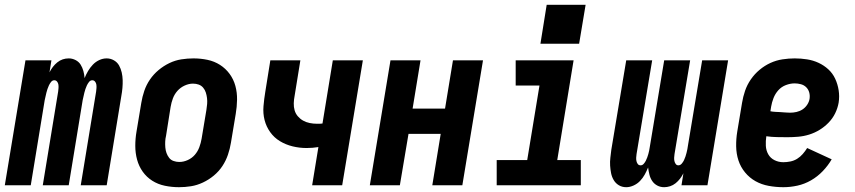

<svg xmlns="http://www.w3.org/2000/svg" viewBox="-38 -771 3558 799"><path d="M-18 0 68 -520H176L168 -470Q174 -482 182 -492.5Q190 -503 200.5 -511.5Q211 -520 223 -524Q235 -528 248 -528Q263 -528 276.5 -521Q290 -514 297.5 -502Q305 -490 309 -475.5Q313 -461 314 -446Q320 -461 328.5 -475.5Q337 -490 348.5 -502Q360 -514 375 -521Q390 -528 406 -528Q422 -528 436 -520Q450 -512 457.5 -498.5Q465 -485 468.5 -469.5Q472 -454 472.5 -438Q473 -422 471.5 -405Q470 -388 467 -372L406 0H298L362 -390Q363 -397 363.5 -404.5Q364 -412 363 -419Q362 -426 357.5 -431.5Q353 -437 346 -437Q338 -437 332.5 -430Q327 -423 323.5 -415.5Q320 -408 317.5 -400.5Q315 -393 313 -385Q311 -377 309.5 -369.5Q308 -362 306 -354L248 0H140L204 -390Q205 -397 205.5 -404.5Q206 -412 205 -419Q204 -426 199.5 -431.5Q195 -437 188 -437Q180 -437 174.5 -430Q169 -423 165.5 -415.5Q162 -408 159.5 -400.5Q157 -393 155 -385Q153 -377 151.5 -369.5Q150 -362 148 -354L90 0Z M707 8Q677 8 648 2Q619 -4 595.5 -19Q572 -34 556 -56.5Q540 -79 532.5 -106.5Q525 -134 525 -164Q525 -194 530 -223L550 -343Q554 -368 562.5 -393Q571 -418 586 -440Q601 -462 622 -479.5Q643 -497 667 -508.5Q691 -520 716.5 -524Q742 -528 767 -528Q797 -528 825.5 -522Q854 -516 877.5 -501Q901 -486 917.5 -463.5Q934 -441 941.5 -413.5Q949 -386 948.5 -356Q948 -326 943 -297L923 -177Q919 -152 910.5 -127Q902 -102 887.5 -80Q873 -58 852 -40.5Q831 -23 806.5 -11.5Q782 0 757 4Q732 8 707 8ZM708 -97Q726 -97 743.5 -105Q761 -113 773 -127Q785 -141 791.5 -158.5Q798 -176 801 -194L821 -314Q823 -326 824 -338.5Q825 -351 823.5 -363Q822 -375 818.5 -386Q815 -397 807.5 -406Q800 -415 789 -419Q778 -423 765 -423Q748 -423 730.5 -415Q713 -407 700.5 -393Q688 -379 681.5 -361.5Q675 -344 672 -326L653 -206Q650 -194 649.5 -181.5Q649 -169 650 -157Q651 -145 655 -134Q659 -123 666 -114Q673 -105 684.5 -101Q696 -97 708 -97Z M1261 0 1287 -159Q1275 -157 1262.5 -156Q1250 -155 1238 -155Q1208 -155 1179.5 -162Q1151 -169 1127 -183.5Q1103 -198 1086.5 -221Q1070 -244 1063 -271.5Q1056 -299 1058.5 -329Q1061 -359 1066 -389L1087 -520H1212L1188 -372Q1185 -357 1184.5 -341.5Q1184 -326 1188 -312Q1192 -298 1201.5 -287Q1211 -276 1223.5 -269Q1236 -262 1251 -259Q1266 -256 1281 -256Q1287 -256 1292.5 -256Q1298 -256 1304 -257L1347 -520H1472L1386 0Z M1501 0 1587 -520H1712L1679 -319H1814L1847 -520H1972L1886 0H1761L1796 -214H1662L1626 0Z M2029 0V-105H2156L2207 -415H2108V-520H2349L2281 -105H2379V0ZM2211 -589 2237 -751H2399L2372 -589Z M2568 8Q2551 8 2537.5 0Q2524 -8 2516 -21.5Q2508 -35 2505 -50.5Q2502 -66 2501 -82Q2500 -98 2502 -115Q2504 -132 2506 -148L2568 -520H2676L2611 -130Q2610 -123 2609.5 -115.5Q2609 -108 2610.5 -101Q2612 -94 2616 -88.5Q2620 -83 2628 -83Q2635 -83 2640.5 -89Q2646 -95 2649.5 -102Q2653 -109 2655.5 -116Q2658 -123 2660 -130Q2662 -137 2663.5 -144.5Q2665 -152 2666 -159L2726 -520H2834L2769 -130Q2768 -123 2767.5 -115.5Q2767 -108 2768.5 -101Q2770 -94 2774 -88.5Q2778 -83 2785 -83Q2793 -83 2799 -90Q2805 -97 2808.5 -104.5Q2812 -112 2814.5 -119.5Q2817 -127 2819 -135Q2821 -143 2822.5 -150.5Q2824 -158 2825 -166L2884 -520H2992L2906 0H2798L2806 -50Q2800 -38 2792 -27.5Q2784 -17 2773.5 -8.5Q2763 0 2750.5 4Q2738 8 2726 8Q2710 8 2697 1Q2684 -6 2676 -18Q2668 -30 2664.5 -44.5Q2661 -59 2659 -74Q2653 -59 2645 -44.5Q2637 -30 2625.5 -18Q2614 -6 2598.5 1Q2583 8 2568 8Z M3222 8Q3191 8 3161 2.5Q3131 -3 3106 -17Q3081 -31 3062.5 -53.5Q3044 -76 3035 -103.5Q3026 -131 3025.5 -162Q3025 -193 3030 -223L3050 -343Q3054 -368 3062.5 -393Q3071 -418 3086.5 -440.5Q3102 -463 3123 -480.5Q3144 -498 3168 -509Q3192 -520 3218 -524Q3244 -528 3269 -528Q3295 -528 3320.5 -524Q3346 -520 3368.5 -509.5Q3391 -499 3409 -482.5Q3427 -466 3437.5 -443.5Q3448 -421 3452 -395.5Q3456 -370 3452 -344Q3448 -321 3437.5 -299.5Q3427 -278 3410 -260.5Q3393 -243 3372.5 -230.5Q3352 -218 3329.5 -211Q3307 -204 3284 -202Q3261 -200 3239 -200Q3217 -200 3194.5 -200.5Q3172 -201 3151 -204Q3148 -184 3149 -164.5Q3150 -145 3159 -129Q3168 -113 3185 -104.5Q3202 -96 3222 -96Q3236 -96 3251 -99Q3266 -102 3279 -110Q3292 -118 3302.5 -130Q3313 -142 3321 -155L3423 -108Q3408 -82 3386 -59Q3364 -36 3337 -20.5Q3310 -5 3280.5 1.5Q3251 8 3222 8ZM3250 -302Q3263 -302 3276.5 -305Q3290 -308 3301.5 -315.5Q3313 -323 3321 -335Q3329 -347 3331 -360Q3333 -374 3329.5 -386.5Q3326 -399 3317 -408Q3308 -417 3295 -420.5Q3282 -424 3269 -424Q3251 -424 3232.5 -417Q3214 -410 3201 -395.5Q3188 -381 3181 -363Q3174 -345 3171 -327L3168 -308Q3178 -306 3188.5 -305.5Q3199 -305 3209 -304.5Q3219 -304 3229.5 -303Q3240 -302 3250 -302Z"/></svg>

Font: Iosevka SS04 Extrabold
Style: Italic
Weight: 800
Italic angle: -9°
Monospace: yes
Designer: Belleve Invis
Foundry: Belleve Invis
Version: Version 19.0.0; ttfautohint (v1.8.4)